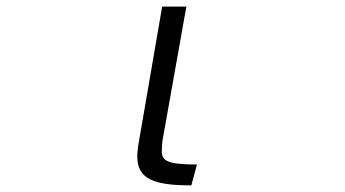

<svg xmlns="http://www.w3.org/2000/svg" viewBox="-20 -518 1040 579"><path d="M574 -22C484 -22 468 -33 468 -62V-68C468 -75 469 -84 470 -94L542 -498H469L397 -80C396 -69 394 -57 394 -48V-46C394 23 446 41 557 41Z"/></svg>

Font: LINE Seed JP App_OTF Regular
Style: Regular
Weight: 400
Designer: LY Corporation & Fontrix & Fontworks
Version: Version 1.002